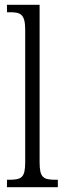

<svg xmlns="http://www.w3.org/2000/svg" viewBox="-20 -780 270 800"><path d="M9 0H221V-31H214C160 -31 145 -39 145 -105V-760H9V-729H21C65 -729 85 -722 85 -656V-105C85 -39 70 -31 16 -31H9Z"/></svg>

Font: Noto Serif Lao ExtraCondensed Light
Style: Regular
Weight: 300
Width: 2
Designer: Monotype Design Team
Foundry: Monotype Imaging Inc.
Version: Version 2.003